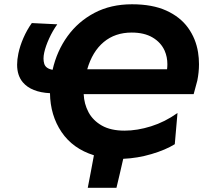

<svg xmlns="http://www.w3.org/2000/svg" viewBox="-20 -748 980 920"><path d="M400.5 152 415.5 74Q423 35 430 -4Q329 -35.5 275 -115.2Q221 -195 219.5 -301.5Q130 -306 89.5 -353.5Q62 -386 62 -438Q62 -462.5 68 -491.5Q75.5 -528 92.5 -566.8Q109.5 -605.5 132.5 -637.5L254.5 -631.5Q232.5 -601 215.5 -563.8Q198.5 -526.5 192 -496.5Q188.5 -481 188.5 -467.5Q188.5 -454 192 -442.5Q199 -419.5 232 -413.5Q252.5 -504 303.8 -574.8Q355 -645.5 433 -686.5Q511 -727.5 612.5 -727.5Q710.5 -727.5 777 -697.2Q843.5 -667 881 -615Q918.5 -563 929 -497.5Q933.5 -469.5 933.5 -440.5Q933.5 -402 925.5 -362L908 -297H381Q383 -250 404.2 -210.2Q425.5 -170.5 468.2 -146.2Q511 -122 577 -122Q637.5 -122 703.8 -142.8Q770 -163.5 830.5 -206.5L817.5 -57Q773 -29.5 706.2 -9.8Q639.5 10 570.5 13Q562.5 47.5 554.5 82.5Q546 117.5 538 152ZM611 -592Q531.5 -592 477 -546.5Q422.5 -501 398 -416H780.5Q782 -428.5 782 -440.5Q782 -475 769 -505Q751 -545 711 -568.5Q671 -592 611 -592Z"/></svg>

Font: Heraclito
Style: Bold Italic
Weight: 700
Italic angle: -12°
Designer: Kostas Bartsokas (font) & Cristiano Sobral (main changes)
Foundry: Kostas Bartsokas (font) & Cristiano Sobral (main changes)
Version: Version 1.00;July 8, 2020;FontCreator 13.0.0.2655 64-bit